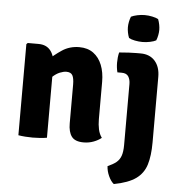

<svg xmlns="http://www.w3.org/2000/svg" viewBox="-61 -771 972 1048"><g transform="rotate(5 425.5 -247.0)"><path d="M125.5 -506Q170.5 -506 193.2 -475.2Q216 -444.5 216 -392.5V0Q199.5 3 178.8 4.5Q158 6 138 6Q118.5 6 97.8 4.5Q77 3 59.5 0V-499L66.5 -506ZM489.5 -125Q489.5 -96 495 -70.2Q500.5 -44.5 514.5 -25.5Q497.5 -11.5 472 -1.8Q446.5 8 417 8Q370 8 351.5 -17Q333 -42 333 -89V-301.5Q333 -335.5 324.2 -351.8Q315.5 -368 290.5 -368Q275 -368 254.8 -359.8Q234.5 -351.5 214.2 -332.5Q194 -313.5 178.5 -282V-419Q214 -453 255.2 -480.5Q296.5 -508 349.5 -508Q395.5 -508 426.5 -485.2Q457.5 -462.5 473.5 -422.5Q489.5 -382.5 489.5 -330ZM792.5 -24Q792.5 48.5 777.5 97.2Q762.5 146 721.5 175.5Q680.5 205 601.5 220Q585 207 572.5 179.5Q560 152 559 125.5Q588 113 605.5 99Q623 85 631 62.5Q639 40 639 3V-331Q639 -356 628.5 -372.5Q618 -389 591.5 -389H568Q561.5 -414.5 561.5 -442Q561.5 -455 563 -469.8Q564.5 -484.5 568 -498Q594.5 -500.5 621.2 -501.8Q648 -503 664 -503H685.5Q735.5 -503 764 -470.8Q792.5 -438.5 792.5 -383.5ZM603.5 -639.5Q603.5 -653.5 606.5 -668.8Q609.5 -684 615 -698Q628 -704.5 648.8 -709Q669.5 -713.5 689.5 -713.5Q710 -713.5 731.2 -709Q752.5 -704.5 764 -698Q769.5 -684 772.5 -668.2Q775.5 -652.5 775.5 -639.5Q775.5 -626 772.5 -610.5Q769.5 -595 764 -581.5Q752.5 -575 731.2 -570.5Q710 -566 689.5 -566Q669.5 -566 648 -570.2Q626.5 -574.5 615 -581.5Q609.5 -595 606.5 -610.5Q603.5 -626 603.5 -639.5Z"/></g></svg>

Font: Signika
Style: Bold
Weight: 700
Designer: Anna Giedry
Foundry: Anna Giedry
Version: Version 2.001